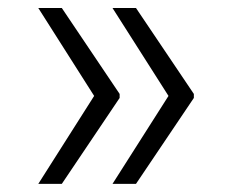

<svg xmlns="http://www.w3.org/2000/svg" viewBox="-20 -534 577 476"><path d="M276.6 -291.2V-301.1L133.2 -514.2H74.9L213.4 -296.2L74.9 -78.1H133.2ZM317.1 -514.2H258.9L397.7 -296.2L258.9 -78.1H317.1L460.6 -291.2V-301.1Z"/></svg>

Font: TID UI Light
Style: Regular
Weight: 300
Designer: The TID Project Authors
Foundry: Bakken & Bæck
Version: Version 1.001;hotconv 1.0.109;makeotfexe 2.5.65596